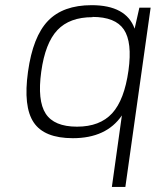

<svg xmlns="http://www.w3.org/2000/svg" viewBox="-20 -530 614 750"><path d="M337.9 -509.8Q472.7 -509.8 505.9 -418L524.4 -500H568.4L469.7 200.2H417L456.1 -79.1Q395.5 9.8 264.6 9.8Q152.8 9.8 111.6 -51.8Q70.3 -113.3 89.4 -250Q108.4 -386.7 167.2 -448.2Q226.1 -509.8 337.9 -509.8ZM341.3 -463.9V-462.9Q252 -462.9 204.3 -412.6Q156.7 -362.3 141.1 -250Q125.5 -137.2 158.4 -86.2Q191.4 -35.2 280.8 -35.2Q370.1 -35.2 418 -87.4Q465.8 -139.6 481.9 -254.9Q497.1 -365.2 463.9 -414.6Q430.7 -463.9 341.3 -463.9Z"/></svg>

Font: Fivo Sans Light
Style: Regular
Weight: 300
Designer: Alexander Slobzheninov
Foundry: Alexander Slobzheninov
Version: 1.0